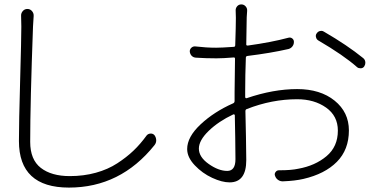

<svg xmlns="http://www.w3.org/2000/svg" viewBox="-20 -808 1741 866"><path d="M75.2 -735.4Q74.2 -748 82.5 -757.8Q90.8 -767.6 103.5 -767.6Q116.2 -767.6 124.5 -757.8Q132.8 -748 131.8 -735.4Q129.9 -714.8 128.9 -688.5Q116.2 -342.8 116.2 -168Q116.2 -87.9 164.1 -50.8Q211.9 -13.7 294.9 -13.7Q357.4 -13.7 412.1 -28.8Q466.8 -43.9 508.8 -71.3Q550.8 -98.6 582 -128.4Q613.3 -158.2 641.6 -197.3Q648.4 -205.1 659.2 -205.6Q669.9 -206.1 676.8 -198.2Q684.6 -187.5 684.6 -174.8Q684.6 -163.1 676.8 -153.3Q523.4 38.1 291 38.1Q65.4 38.1 65.4 -171.9Q65.4 -253.9 70.8 -444.3Q76.2 -634.8 76.2 -688.5Q76.2 -716.8 75.2 -735.4Z M1004.9 -37.1Q1042 -37.1 1042 -89.8Q1042 -113.3 1041 -186.5Q1040 -259.8 1039.1 -288.1Q1039.1 -290 1037.1 -291.5Q1035.2 -293 1032.2 -292Q965.8 -260.7 921.4 -217.8Q877 -174.8 877 -137.7Q877 -99.6 921.4 -68.4Q965.8 -37.1 1004.9 -37.1ZM1085.9 -396.5V-370.1Q1085.9 -367.2 1088.4 -365.7Q1090.8 -364.3 1092.8 -365.2Q1212.9 -406.2 1320.3 -406.2Q1424.8 -406.2 1489.3 -354Q1553.7 -301.8 1553.7 -219.7Q1553.7 -132.8 1499.5 -78.1Q1445.3 -23.4 1348.6 -1Q1310.5 7.8 1257.8 9.8Q1245.1 10.7 1234.9 3.9Q1224.6 -2.9 1220.7 -14.6Q1216.8 -23.4 1222.7 -31.7Q1228.5 -40 1238.3 -40Q1240.2 -40 1242.2 -40Q1293.9 -40 1325.2 -46.9Q1401.4 -60.5 1452.6 -103.5Q1503.9 -146.5 1503.9 -218.8Q1503.9 -285.2 1450.7 -322.8Q1397.5 -360.4 1320.3 -360.4Q1206.1 -360.4 1093.8 -316.4Q1086.9 -314.5 1086.9 -306.6Q1087.9 -268.6 1089.4 -189.9Q1090.8 -111.3 1090.8 -85.9Q1090.8 14.6 1015.6 14.6Q981.4 14.6 937 -5.9Q892.6 -26.4 858.4 -62.5Q824.2 -98.6 824.2 -135.7Q824.2 -190.4 884.8 -247.1Q945.3 -303.7 1031.2 -341.8Q1038.1 -344.7 1038.1 -352.5V-391.6Q1038.1 -439.5 1040 -543Q1040 -549.8 1033.2 -548.8Q986.3 -544.9 956.1 -544.9Q907.2 -544.9 863.3 -547.9Q851.6 -548.8 844.2 -556.6Q836.9 -564.5 835.9 -576.2Q835.9 -585.9 843.3 -592.8Q850.6 -599.6 861.3 -598.6Q910.2 -592.8 955.1 -592.8Q979.5 -592.8 1034.2 -596.7Q1041 -596.7 1041 -604.5Q1043.9 -692.4 1043.9 -727.5Q1043.9 -743.2 1043 -758.8Q1042 -770.5 1049.3 -779.3Q1056.6 -788.1 1068.4 -788.1Q1080.1 -788.1 1087.9 -779.3Q1095.7 -770.5 1094.7 -758.8Q1093.8 -748 1092.8 -730.5Q1092.8 -691.4 1090.8 -609.4Q1089.8 -601.6 1097.7 -602.5Q1204.1 -617.2 1280.3 -637.7Q1290 -640.6 1297.9 -634.8Q1305.7 -628.9 1305.7 -619.1Q1305.7 -607.4 1298.8 -598.6Q1292 -589.8 1281.2 -586.9Q1200.2 -568.4 1096.7 -555.7Q1088.9 -554.7 1088.9 -547.9Q1085.9 -468.8 1085.9 -396.5ZM1415 -626Q1407.2 -630.9 1405.3 -640.6Q1404.3 -642.6 1404.3 -645.5Q1404.3 -652.3 1408.2 -657.2Q1414.1 -666 1422.9 -668Q1426.8 -668.9 1429.7 -668.9Q1435.5 -668.9 1441.4 -665Q1545.9 -604.5 1618.2 -545.9Q1627.9 -538.1 1627.9 -524.4Q1627.9 -516.6 1623 -508.8Q1618.2 -501 1608.4 -500Q1606.4 -500 1605.5 -500Q1596.7 -500 1590.8 -504.9Q1530.3 -558.6 1415 -626Z"/></svg>

Font: Gen Jyuu Gothic P Light
Style: Regular
Weight: 200
Designer: [Source Han Sans]
Ryoko NISHIZUKA  (kana & ideographs); Paul D. Hunt (Latin, Greek & Cyrillic); Wenlong ZHANG  (bopomofo
Version: Version 1.002.20150607